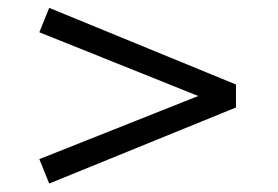

<svg xmlns="http://www.w3.org/2000/svg" viewBox="-20 -568 688 476"><path d="M102 -113 77.5 -173.5 471.5 -330 77.5 -488 102 -548.5 565 -358.5V-301.5Z"/></svg>

Font: Geologica Thin Roman ExtraLight
Style: Regular
Weight: 250
Version: Version 1.010;gftools[0.9.28]